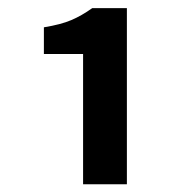

<svg xmlns="http://www.w3.org/2000/svg" viewBox="-20 -895 464 483"><path d="M189 -431.5V-759.2H90.4V-826.3Q133.4 -833.3 159.5 -844.5Q185.5 -855.6 212 -874.5H299.2V-431.5Z"/></svg>

Font: Noto Sans JP
Style: Regular
Weight: 100
Designer: Ryoko NISHIZUKA 西塚涼子 (kana, bopomofo & ideographs); Paul D. Hunt (Latin, Greek & Cyrillic); Sandoll Communications 산돌커뮤니
Foundry: Adobe
Version: Version 2.004;hotconv 1.0.118;makeotfexe 2.5.65603